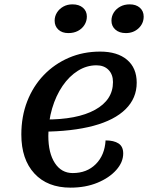

<svg xmlns="http://www.w3.org/2000/svg" viewBox="-20 -837 690 882"><path d="M304 25Q198 25 138 -40Q78 -105 78 -219Q78 -302 105 -371.5Q132 -441 181 -492Q230 -543 296 -571.5Q362 -600 440 -600Q519 -600 563.5 -562.5Q608 -525 608 -457Q608 -386 557 -335.5Q506 -285 409 -259Q312 -233 173 -232L185 -288Q334 -287 416.5 -332.5Q499 -378 499 -460Q499 -495 478.5 -516Q458 -537 423 -537Q378 -537 338 -512Q298 -487 267.5 -442.5Q237 -398 219.5 -339Q202 -280 202 -213Q202 -134 232 -88Q262 -42 314 -42Q379 -42 420 -83Q461 -124 465 -192Q503 -192 524.5 -178Q546 -164 546 -132Q546 -92 514 -56Q482 -20 427.5 2.5Q373 25 304 25ZM558 -685Q528 -685 510 -701Q492 -717 492 -742Q492 -762 502.5 -779Q513 -796 532 -806.5Q551 -817 576 -817Q605 -817 622.5 -801.5Q640 -786 640 -761Q640 -729 616.5 -707Q593 -685 558 -685ZM294 -685Q265 -685 248 -701Q231 -717 231 -742Q231 -762 241.5 -779Q252 -796 270.5 -806.5Q289 -817 313 -817Q343 -817 361 -801.5Q379 -786 379 -761Q379 -740 368 -722.5Q357 -705 338 -695Q319 -685 294 -685Z"/></svg>

Font: Lemonada
Style: Regular
Weight: 400
Designer: Mohamed Gaber (Arabic), Eduardo Tunni (Latin)
Foundry: Kief Type Foundry
Version: Version 4.005